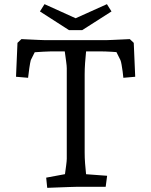

<svg xmlns="http://www.w3.org/2000/svg" viewBox="-20 -898 727 923"><path d="M207 5 202 -44 326 -67 287 -28Q289 -37 292 -58.5Q295 -80 298 -102.5Q301 -125 301 -135V-570Q301 -581 298 -602.5Q295 -624 292 -646Q289 -668 287 -678H397Q396 -670 393.5 -647Q391 -624 389 -595Q387 -566 387 -540V-165Q387 -139 389 -112.5Q391 -86 393.5 -63.5Q396 -41 398 -28L360 -63L495 -53L488 0H350Q339 0 314 1Q289 2 260 3Q231 4 207 5ZM115 -524 57 -529 64 -692 83 -710Q102 -709 125 -708Q148 -707 168 -706Q188 -705 197 -705H490Q499 -705 518.5 -706Q538 -707 561.5 -708Q585 -709 604 -710L623 -692L630 -529L573 -524Q572 -538 569.5 -555Q567 -572 564.5 -587Q562 -602 559 -609L525 -677L566 -645Q551 -647 518.5 -649Q486 -651 460 -651H227Q210 -651 189 -649.5Q168 -648 149.5 -647Q131 -646 120 -645L162 -677L128 -609Q125 -598 121 -571Q117 -544 115 -524ZM194 -878 384 -792 351 -753H312L172 -843ZM494 -878 516 -843 375 -753H336L303 -792Z"/></svg>

Font: Andada Pro
Style: Regular
Weight: 400
Designer: Carolina Giovagnoli
Foundry: Huerta Tipografica
Version: Version 3.003